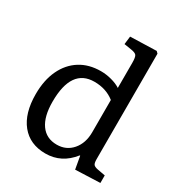

<svg xmlns="http://www.w3.org/2000/svg" viewBox="-181 -894 975 1036"><g transform="rotate(30 306.0 -376.0)"><path d="M251 14Q154 14 100 -52.5Q46 -119 46 -238Q46 -325 76 -388.5Q106 -452 160.5 -486.5Q215 -521 290 -521Q323 -521 356.5 -512Q390 -503 413 -488V-644Q413 -679 405.5 -689.5Q398 -700 370 -704L326 -711L332 -761L495 -766L506 -755V-98Q506 -74 512.5 -65.5Q519 -57 539 -53L588 -44V3L434 9L420 -70H417Q351 14 251 14ZM280 -58Q339 -58 376 -101Q413 -144 413 -212V-413Q361 -454 288 -454Q145 -454 145 -248Q145 -156 180 -107Q215 -58 280 -58Z"/></g></svg>

Font: Literata 12pt
Style: Regular
Weight: 400
Designer: Latin by Veronika Burian and Jose Scaglione. Greek by Irene Vlachou. Cyrillic by Vera Evstafieva.
Foundry: TypeTogether
Version: Version 3.002